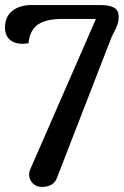

<svg xmlns="http://www.w3.org/2000/svg" viewBox="-33 -728 491 762"><path d="M55.7 -554.2Q24.4 -554.2 5.6 -571Q-13.2 -587.9 -13.2 -618.7Q-13.2 -661.6 15.9 -684.8Q44.9 -708 91.8 -708H363.8Q400.4 -708 419.2 -697.8Q438 -687.5 438 -662.1Q438 -645.5 433.1 -630.9Q428.2 -616.2 419.4 -599.9Q410.6 -583.5 407.7 -575.2L190.9 -16.6Q175.3 13.7 133.8 13.7Q101.1 13.7 86.9 -15.1Q82.5 -24.9 82.5 -32.2Q82.5 -46.4 87.4 -56.6L347.7 -652.8H214.4Q149.4 -652.8 117.2 -630.4Q85 -607.9 80.1 -556.6Q66.4 -554.2 55.7 -554.2Z"/></svg>

Font: Corben
Style: Regular
Weight: 400
Designer: vernon adams
Foundry: vernon adams
Version: Version 1.100